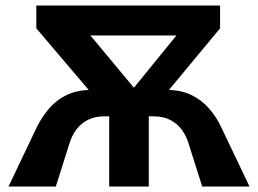

<svg xmlns="http://www.w3.org/2000/svg" viewBox="-20 -678 938 698"><path d="M715 0 666 -155Q657 -185 640 -207.5Q623 -230 598 -242.5Q573 -255 539 -255H490V-351H586Q638 -351 676 -332.5Q714 -314 741 -282.5Q768 -251 785 -214L887 0ZM11 0 113 -214Q131 -251 157.5 -282.5Q184 -314 222 -332.5Q260 -351 312 -351H408V-255H358Q325 -255 300 -242.5Q275 -230 258 -207.5Q241 -185 232 -155L183 0ZM377 0V-351H521V0ZM190 -549V-658H720V-549ZM780 -575 542 -288H409L710 -658H780ZM112 -658H218L526 -288H356L112 -575Z"/></svg>

Font: Ysabeau Office ExtraBold
Style: Regular
Weight: 800
Designer: Christian Thalmann (Catharsis Fonts)
Version: Version 2.001;gftools[0.9.30]; featfreeze: tnum,lnum,ss02